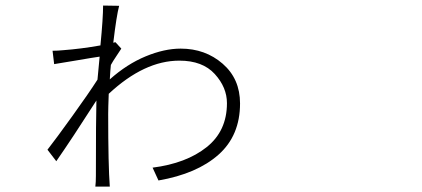

<svg xmlns="http://www.w3.org/2000/svg" viewBox="-20 -656 1540 701"><path d="M375 -240.2Q375 -50.8 380.9 25.4H328.1Q330.1 9.8 330.1 -13.7Q330.1 -224.6 332 -289.1Q243.2 -150.4 185.5 -67.4L153.3 -109.4Q184.6 -149.4 244.6 -232.9Q304.7 -316.4 335.9 -365.2Q337.9 -387.7 343.8 -449.2Q322.3 -446.3 259.8 -435.5Q197.3 -424.8 177.7 -421.9L171.9 -470.7Q190.4 -470.7 210 -472.7Q275.4 -477.5 346.7 -490.2Q356.4 -589.8 356.4 -635.7L415 -634.8Q405.3 -598.6 393.6 -500L401.4 -502L422.9 -478.5Q419.9 -473.6 405.8 -452.6Q391.6 -431.6 384.8 -418.9Q382.8 -401.4 380.9 -366.2Q443.4 -421.9 511.7 -450.2Q580.1 -478.5 639.6 -478.5Q729.5 -478.5 793 -423.3Q856.4 -368.2 856.4 -278.3Q856.4 -161.1 777.8 -91.3Q699.2 -21.5 558.6 2.9L537.1 -43.9Q660.2 -59.6 734.4 -118.7Q808.6 -177.7 808.6 -279.3Q808.6 -336.9 764.2 -385.7Q719.7 -434.6 634.8 -434.6Q506.8 -434.6 377 -313.5Q375 -260.7 375 -240.2Z"/></svg>

Font: Bpmf Zihi Sans Light
Style: Light
Weight: 300
Foundry: But Ko
Version: Version 1.320